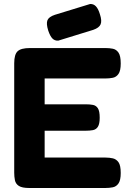

<svg xmlns="http://www.w3.org/2000/svg" viewBox="-20 -930 650 959"><path d="M126 9Q90 9 74 -1.5Q58 -12 54.5 -30Q51 -48 51 -67V-614Q51 -658 68 -674Q85 -690 129 -690H507Q527 -690 544 -686.5Q561 -683 572 -667Q583 -651 583 -613Q583 -577 572 -561Q561 -545 543.5 -541.5Q526 -538 506 -538H203V-409H409Q429 -409 444.5 -406Q460 -403 469 -389Q478 -375 478 -342Q478 -311 469 -297Q460 -283 444 -280Q428 -277 407 -277H203V-143H507Q527 -143 544 -139Q561 -135 572 -119.5Q583 -104 583 -66Q583 -30 572 -14Q561 2 543.5 5.5Q526 9 506 9ZM271 -727Q253 -726 241.5 -738Q230 -750 221 -777Q210 -812 217 -829Q224 -846 254 -856L430 -910Q447 -911 459 -898.5Q471 -886 479 -859Q490 -826 482.5 -808.5Q475 -791 446 -781Z"/></svg>

Font: Fredoka SemiBold
Style: Regular
Weight: 600
Designer: Ben Nathan
Foundry: Milena B. Brandão, Ben Nathan
Version: Version 2.001